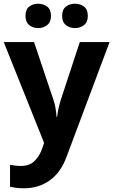

<svg xmlns="http://www.w3.org/2000/svg" viewBox="-20 -772 609 1032"><path d="M0 -546H163L266 -239Q274 -217 278 -193.5Q282 -170 284 -144H287Q290 -170 295.5 -193.5Q301 -217 308 -239L409 -546H569L338 70Q307 155 247.5 197.5Q188 240 110 240Q85 240 66.5 237.5Q48 235 34 232V114Q45 116 60.5 118Q76 120 93 120Q140 120 167.5 91.5Q195 63 208 23L217 -4ZM117 -686Q117 -721 137 -736.5Q157 -752 184.9 -752Q212.8 -752 233.4 -736.6Q254 -721.2 254 -686.4Q254 -653 233.4 -637Q212.8 -621 184.9 -621Q157 -621 137 -637.2Q117 -653.5 117 -686ZM314 -686Q314 -721 334.1 -736.5Q354.3 -752 382.6 -752Q411 -752 431.5 -736.6Q452 -721.2 452 -686.4Q452 -653 431.4 -637Q410.9 -621 383 -621Q354.5 -621 334.2 -637.2Q314 -653.5 314 -686Z"/></svg>

Font: Noto Sans Sundanese
Style: Regular
Weight: 400
Designer: Monotype Design Team (Regular), Sérgio L. Martins (other weights)
Foundry: Monotype Imaging Inc.
Version: Version 2.003